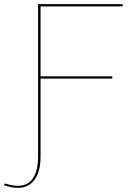

<svg xmlns="http://www.w3.org/2000/svg" viewBox="-68 -720 652 928"><path d="M128 -689V-351H475V-340H128V38Q128 73 120.8 100.8Q113.5 128.5 99.5 148Q85.5 167.5 65.2 177.8Q45 188 19 188Q2.5 188 -14 184.8Q-30.5 181.5 -48.5 175L-47.5 171Q-46.5 167 -43.8 167.2Q-41 167.5 -37 168.5Q-22.5 173.5 -8.2 175.8Q6 178 19 178Q67.5 178 91.8 140.5Q116 103 116 38V-700H525V-689Z"/></svg>

Font: Lato 2
Style: Regular
Weight: 100
Designer: Lukasz Dziedzic with Adam Twardoch and Botio Nikoltchev
Foundry: tyPoland Lukasz Dziedzic
Version: Version 2.015; 2015-08-06; http://www.latofonts.com/